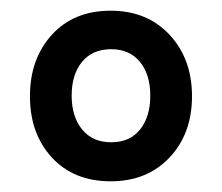

<svg xmlns="http://www.w3.org/2000/svg" viewBox="-20 -750 416 359"><path d="M187 -411Q118 -411 77 -455.5Q36 -500 36 -570Q36 -640 77 -685Q118 -730 187 -730Q255 -730 297 -685Q339 -640 339 -570Q339 -500 297 -455.5Q255 -411 187 -411ZM188 -484Q223 -484 242 -508Q261 -532 261 -571Q261 -611 241.5 -634.5Q222 -658 188 -658Q153 -658 133.5 -634.5Q114 -611 114 -571Q114 -532 133.5 -508Q153 -484 188 -484Z"/></svg>

Font: Noto Serif SemiCondensed Black
Style: Regular
Weight: 900
Width: 4
Designer: Monotype Design Team
Foundry: Monotype Imaging Inc.
Version: Version 2.014; ttfautohint (v1.8.4.7-5d5b)